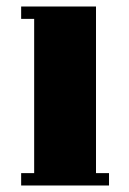

<svg xmlns="http://www.w3.org/2000/svg" viewBox="-20 -570 395 590"><path d="M315 0H45V-38H85V-512H45V-550H275V-38H315Z"/></svg>

Font: Unlock
Style: Regular
Weight: 400
Designer: Eduardo Rodriguez Tunni
Foundry: Eduardo Rodriguez Tunni
Version: Version 1.003; ttfautohint (v1.8.4.7-5d5b);gftools[0.9.23]